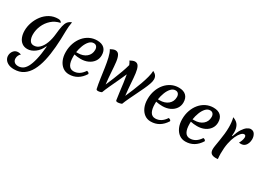

<svg xmlns="http://www.w3.org/2000/svg" viewBox="-32 -1450 3532 2610"><g transform="rotate(30 1734.0 -145.0)"><path d="M413 -162Q380 -86 322 -43Q264 0 205 0Q154 0 119 -26.5Q84 -53 66.5 -98.5Q49 -144 49 -200Q49 -264 71.5 -329Q94 -394 135.5 -448Q177 -502 235.5 -534.5Q294 -567 367 -567Q412 -567 422 -535Q343 -519 287.5 -469Q232 -419 202.5 -351Q173 -283 173 -211Q173 -158 193 -121.5Q213 -85 257 -85Q307 -85 345.5 -122.5Q384 -160 408.5 -224.5Q433 -289 441 -370Q449 -452 460 -501.5Q471 -551 492 -578Q513 -605 552 -619Q545 -575 541.5 -543Q538 -511 538 -473Q537 -339 527 -218.5Q517 -98 494 2Q471 102 431 175.5Q391 249 330.5 289Q270 329 186 329Q134 329 98 312Q62 295 43.5 267.5Q25 240 25 208Q25 164 51.5 131Q78 98 122 98Q145 98 169 108Q152 120 141.5 142.5Q131 165 131 189Q131 224 153 244Q175 264 214 264Q250 264 282 245.5Q314 227 340.5 180Q367 133 387 50Q407 -33 419 -161Z M867 15Q811 15 769 -16Q727 -47 703 -102Q679 -157 679 -229Q679 -303 701.5 -366.5Q724 -430 763.5 -477Q803 -524 856.5 -550.5Q910 -577 973 -577Q1047 -577 1086.5 -539.5Q1126 -502 1126 -432Q1126 -378 1097 -336Q1068 -294 1017 -270Q966 -246 901 -246Q873 -246 847.5 -249Q822 -252 799 -257Q798 -241 798 -226Q798 -52 900 -52Q994 -52 1058 -150Q1095 -143 1095 -120Q1010 15 867 15ZM952 -522Q912 -522 881.5 -488.5Q851 -455 831 -403Q811 -351 803 -296H827Q910 -296 961 -338.5Q1012 -381 1012 -452Q1012 -484 996 -503Q980 -522 952 -522Z M1323 14Q1299 14 1295 -1Q1280 -69 1269 -148.5Q1258 -228 1246.5 -307Q1235 -386 1219.5 -452.5Q1204 -519 1179 -560Q1198 -571 1218.5 -578.5Q1239 -586 1254 -586Q1294 -586 1313.5 -550.5Q1333 -515 1340.5 -451.5Q1348 -388 1353 -302Q1358 -216 1370 -115Q1396 -175 1424 -243.5Q1452 -312 1476.5 -379.5Q1501 -447 1516 -504Q1503 -537 1487 -560Q1506 -571 1526.5 -578.5Q1547 -586 1562 -586Q1601 -586 1620 -550.5Q1639 -515 1647 -451.5Q1655 -388 1660.5 -302Q1666 -216 1678 -115Q1704 -174 1731.5 -240.5Q1759 -307 1782.5 -372.5Q1806 -438 1821.5 -496.5Q1837 -555 1838 -599Q1873 -582 1889 -559Q1905 -536 1905 -502Q1905 -472 1890 -429Q1875 -386 1850.5 -333.5Q1826 -281 1798 -224Q1770 -167 1742.5 -109.5Q1715 -52 1695 0Q1691 3 1669.5 8.5Q1648 14 1631 14Q1620 14 1612.5 10.5Q1605 7 1603 -1Q1594 -57 1586 -121.5Q1578 -186 1569.5 -252.5Q1561 -319 1550 -379Q1524 -319 1492.5 -252Q1461 -185 1430.5 -119.5Q1400 -54 1380 0Q1376 3 1358 8.5Q1340 14 1323 14Z M2150 15Q2094 15 2052 -16Q2010 -47 1986 -102Q1962 -157 1962 -229Q1962 -303 1984.5 -366.5Q2007 -430 2046.5 -477Q2086 -524 2139.5 -550.5Q2193 -577 2256 -577Q2330 -577 2369.5 -539.5Q2409 -502 2409 -432Q2409 -378 2380 -336Q2351 -294 2300 -270Q2249 -246 2184 -246Q2156 -246 2130.5 -249Q2105 -252 2082 -257Q2081 -241 2081 -226Q2081 -52 2183 -52Q2277 -52 2341 -150Q2378 -143 2378 -120Q2293 15 2150 15ZM2235 -522Q2195 -522 2164.5 -488.5Q2134 -455 2114 -403Q2094 -351 2086 -296H2110Q2193 -296 2244 -338.5Q2295 -381 2295 -452Q2295 -484 2279 -503Q2263 -522 2235 -522Z M2694 15Q2638 15 2596 -16Q2554 -47 2530 -102Q2506 -157 2506 -229Q2506 -303 2528.5 -366.5Q2551 -430 2590.5 -477Q2630 -524 2683.5 -550.5Q2737 -577 2800 -577Q2874 -577 2913.5 -539.5Q2953 -502 2953 -432Q2953 -378 2924 -336Q2895 -294 2844 -270Q2793 -246 2728 -246Q2700 -246 2674.5 -249Q2649 -252 2626 -257Q2625 -241 2625 -226Q2625 -52 2727 -52Q2821 -52 2885 -150Q2922 -143 2922 -120Q2837 15 2694 15ZM2779 -522Q2739 -522 2708.5 -488.5Q2678 -455 2658 -403Q2638 -351 2630 -296H2654Q2737 -296 2788 -338.5Q2839 -381 2839 -452Q2839 -484 2823 -503Q2807 -522 2779 -522Z M3214 -369Q3239 -446 3269 -492Q3299 -538 3329 -558Q3359 -578 3383 -578Q3426 -578 3447 -544Q3468 -510 3468 -466Q3468 -433 3457 -403Q3446 -373 3423 -354Q3400 -335 3363 -335Q3356 -335 3349 -336Q3342 -337 3335 -339Q3346 -355 3356.5 -383Q3367 -411 3368 -435Q3368 -451 3362 -461.5Q3356 -472 3340 -472Q3319 -472 3294 -446Q3269 -420 3245.5 -370Q3222 -320 3207.5 -248Q3193 -176 3193 -85Q3193 -65 3194.5 -44Q3196 -23 3198 0Q3187 1 3179 1.5Q3171 2 3164 2Q3117 2 3093.5 -18Q3070 -38 3070 -84Q3070 -106 3076.5 -146.5Q3083 -187 3091.5 -238Q3100 -289 3106 -343.5Q3112 -398 3112 -448Q3112 -487 3108 -525Q3104 -563 3095 -598Q3162 -573 3185.5 -529Q3209 -485 3209 -427Q3209 -417 3208 -402Q3207 -387 3206 -371Z"/></g></svg>

Font: Merienda Medium
Style: Regular
Weight: 500
Designer: Eduardo Rodriguez Tunni
Foundry: Eduardo Rodriguez Tunni
Version: Version 2.001; ttfautohint (v1.8.4.7-5d5b)